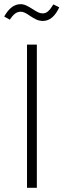

<svg xmlns="http://www.w3.org/2000/svg" viewBox="-27 -897 303 917"><path d="M149 -684V0H102V-684ZM115 -822Q101 -832 91 -836.5Q81 -841 72 -841Q57 -841 45 -832Q33 -823 20 -803L-7 -818Q26 -877 71 -877Q85 -877 98 -871Q111 -865 128 -854Q145 -843 155.5 -838Q166 -833 177 -833Q191 -833 202.5 -843Q214 -853 228 -876L256 -862Q226 -797 178 -797Q161 -797 147 -803.5Q133 -810 115 -822Z"/></svg>

Font: Fira Sans Condensed ExtraLight
Style: Regular
Weight: 275
Width: 3
Designer: Carrois Corporate & Edenspiekermann AG
Foundry: Carrois Corporate GbR & Edenspiekermann AG
Version: Version 4.203